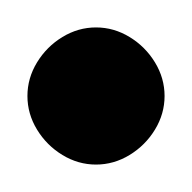

<svg xmlns="http://www.w3.org/2000/svg" viewBox="-20 -920 140 140"><path d="M0 -850Q0 -837 7 -825.5Q14 -814 25.5 -807Q37 -800 50 -800Q63 -800 74.5 -807Q86 -814 93 -825.5Q100 -837 100 -850Q100 -863 93 -874.5Q86 -886 74.5 -893Q63 -900 50 -900Q37 -900 25.5 -893Q14 -886 7 -874.5Q0 -863 0 -850Z"/></svg>

Font: Linefont
Style: Regular
Weight: 400
Monospace: yes
Version: Version 3.002;gftools[0.9.33]